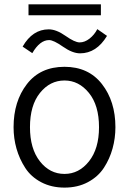

<svg xmlns="http://www.w3.org/2000/svg" viewBox="-20 -853 599 891"><path d="M43 0ZM85 -636.7Q130.9 -716.8 206.1 -716.8Q241.2 -716.8 284.2 -686.5Q327.1 -656.2 349.6 -656.2Q373 -656.2 395.5 -673.8Q418 -691.4 431.6 -717.8L476.6 -686.5Q427.7 -605.5 351.6 -605.5Q316.4 -605.5 272.5 -636.2Q228.5 -667 208 -667Q165 -667 129.9 -606.4ZM112.3 -782.2V-833H448.2V-782.2ZM119.1 -262.7Q119.1 -163.1 165 -104.5Q210.9 -45.9 279.3 -45.9Q346.7 -45.9 393.1 -104.5Q439.5 -163.1 439.5 -262.7Q439.5 -364.3 392.6 -421.9Q345.7 -479.5 279.3 -479.5Q211.9 -479.5 165.5 -421.9Q119.1 -364.3 119.1 -262.7ZM43 -262.7Q43 -382.8 105 -462.9Q167 -543 279.3 -543Q390.6 -543 453.1 -462.9Q515.6 -382.8 515.6 -262.7Q515.6 -211.9 502.4 -164.1Q489.3 -116.2 462.4 -74.7Q435.5 -33.2 388.2 -7.8Q340.8 17.6 279.3 17.6Q218.8 17.6 171.4 -7.3Q124 -32.2 97.2 -73.7Q70.3 -115.2 56.6 -163.1Q43 -210.9 43 -262.7Z"/></svg>

Font: Batunionen A1
Style: Regular
Weight: 400
Designer: HanYang I&C Co.,Ltd.
Foundry: HanYang I&C Co.,Ltd.
Version: Version 2.50; ttfautohint (v1.6)